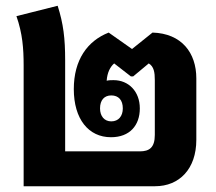

<svg xmlns="http://www.w3.org/2000/svg" viewBox="-20 -646 748 666"><path d="M62 0H518C602 0 661 -60 661 -161V-374C661 -463 610 -530 509 -533L438 -476L357 -533C283 -504 236 -438 236 -337C236 -233 287 -170 365 -170C430 -170 465 -211 465 -270C465 -329 426 -368 374 -368C366 -368 358 -368 350 -366C352 -394 362 -414 376 -426L434 -381H442L496 -426C514 -415 517 -395 517 -368V-178C517 -134 498 -121 465 -121H206V-437C206 -513 200 -563 180 -626L37 -590C58 -530 62 -478 62 -419ZM366 -225C342 -225 327 -243 327 -270C327 -299 342 -315 366 -315C391 -315 406 -299 406 -270C406 -243 391 -225 366 -225Z"/></svg>

Font: Noto Sans Thai Looped Condensed ExtraBold
Style: Regular
Weight: 800
Width: 3
Designer: Sasikarn Vongin, Ben Mitchell
Foundry: The Fontpad Ltd
Version: Version 1.001